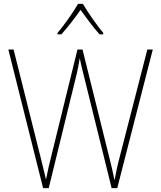

<svg xmlns="http://www.w3.org/2000/svg" viewBox="-20 -969 828 989"><path d="M407 -949H382C358 -907 308 -836 276 -799V-792H296C329 -828 368 -880 395 -918C423 -879 460 -828 493 -792H512V-799C484 -832 432 -906 407 -949ZM767 -714H739L597 -162C584 -114 578 -82 570 -40C561 -84 555 -111 542 -162L405 -714H379L244 -164C234 -126 225 -85 217 -44C210 -75 201 -109 188 -163L50 -714H23L202 0H231L375 -588C381 -616 385 -632 391 -670C398 -631 404 -612 413 -574L555 0H584Z"/></svg>

Font: Noto Sans Hebrew SemiCondensed Thin
Style: Regular
Weight: 100
Width: 4
Designer: Monotype Design Team
Foundry: Monotype Imaging Inc.
Version: Version 2.004